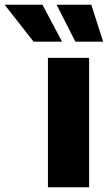

<svg xmlns="http://www.w3.org/2000/svg" viewBox="-147 -790 456 810"><path d="M55.2 0V-545.9H229V0ZM-5.4 -614.3 -127.4 -770H32.2L114.7 -614.3ZM170.9 -614.3 91.8 -770H238.3L288.1 -614.3Z"/></svg>

Font: Inter Extra Bold
Style: Regular
Weight: 800
Designer: Rasmus Andersson
Foundry: rsms
Version: Version 4.000;git-3c8e0fc